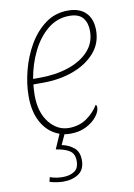

<svg xmlns="http://www.w3.org/2000/svg" viewBox="-86 -601 611 877"><g transform="rotate(-10 219.0 -163.0)"><path d="M206 10Q163 10 126.5 -13Q90 -36 68.5 -81Q47 -126 47 -191Q47 -248 63 -310Q79 -372 110 -425.5Q141 -479 186.5 -512.5Q232 -546 292 -546Q345 -546 374 -517Q403 -488 403 -435Q403 -375 365 -331.5Q327 -288 263.5 -264.5Q200 -241 123 -241H78Q77 -236 76 -220Q75 -204 75 -191Q75 -112 112.5 -64.5Q150 -17 204 -17Q251 -17 286 -41Q321 -65 342 -100Q347 -97 347 -87Q347 -68 329.5 -45.5Q312 -23 280.5 -6.5Q249 10 206 10ZM113 -266Q186 -266 245.5 -286Q305 -306 340 -344Q375 -382 375 -437Q375 -475 356 -498Q337 -521 293 -521Q237 -521 193 -485Q149 -449 120.5 -390.5Q92 -332 81 -266ZM137 220Q107 220 73 210L78 189Q92 194 107 196.5Q122 199 137 199Q169 199 190.5 185.5Q212 172 212 137Q212 105 191.5 90.5Q171 76 127 69L161 -9H186L157 54Q190 61 213 80Q236 99 236 138Q236 181 207.5 200.5Q179 220 137 220Z"/></g></svg>

Font: Noto Serif Thin
Style: Italic
Weight: 100
Italic angle: -12°
Designer: Monotype Design Team
Foundry: Monotype Imaging Inc.
Version: Version 2.014; ttfautohint (v1.8.4.7-5d5b)